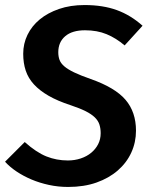

<svg xmlns="http://www.w3.org/2000/svg" viewBox="-26 -726 595 761"><path d="M513 -208Q513 -162 494.5 -121.5Q476 -81 441 -50.5Q406 -20 356.5 -2.5Q307 15 244 15Q205 15 168 7Q131 -1 99 -14.5Q67 -28 40 -46Q13 -64 -6 -85L72 -163Q118 -122 158 -106Q198 -90 243 -90Q270 -90 294 -98Q318 -106 335.5 -120.5Q353 -135 363 -154.5Q373 -174 373 -198Q373 -217 368 -232.5Q363 -248 349.5 -261Q336 -274 313 -285.5Q290 -297 254 -309Q202 -326 166.5 -346.5Q131 -367 108.5 -391.5Q86 -416 76 -446Q66 -476 66 -513Q66 -553 83 -588Q100 -623 131.5 -649Q163 -675 208 -690.5Q253 -706 309 -706Q382 -706 437 -686Q492 -666 539 -624L468 -546Q434 -575 396.5 -590.5Q359 -606 311 -606Q260 -606 232.5 -582.5Q205 -559 205 -519Q205 -502 210 -488.5Q215 -475 229 -463Q243 -451 268 -439Q293 -427 333 -413Q430 -379 471.5 -330.5Q513 -282 513 -208Z"/></svg>

Font: Xgbmvzvtohvqztyvzapvmeyoton
Style: Regular
Weight: 500
Italic angle: -8°
Designer: Carrois Corporate & Edenspiekermann
Foundry: Carrois Corporate GbR & Edenspiekermann AG
Version: Version 2.001